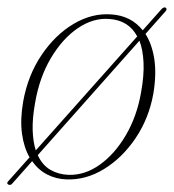

<svg xmlns="http://www.w3.org/2000/svg" viewBox="-24 -484 476 526"><path d="M-1.5 21.5Q-7 18 -1 12L57 -53Q41.5 -79.5 36.2 -118Q31 -156.5 39.5 -206Q52.5 -278 89.8 -333.2Q127 -388.5 177.5 -418.5Q228 -448.5 281 -444.5Q335 -441 367 -401L418.5 -459Q424.5 -465.5 430 -463Q435 -459 429 -452.5L374.5 -391Q392.5 -363 398.8 -321.8Q405 -280.5 396 -227Q384 -160 347.8 -106Q311.5 -52 261.5 -21.2Q211.5 9.5 158 7.5Q129.5 6.5 105.2 -6Q81 -18.5 64 -42.5L9.5 19Q5 24.5 -1.5 21.5ZM72 -201.5Q64.5 -159.5 65.5 -127.5Q66.5 -95.5 74 -72L349.5 -381.5L352 -384Q328.5 -428.5 275.5 -432Q231.5 -435.5 189.2 -406.8Q147 -378 115.5 -325Q84 -272 72 -201.5ZM163.5 -5Q208 -3.5 249 -32.5Q290 -61.5 320.5 -113.2Q351 -165 362.5 -231Q371 -278 369.2 -313Q367.5 -348 358 -372.5L79.5 -59Q92 -31.5 114 -18.8Q136 -6 163.5 -5Z"/></svg>

Font: Fraunces 72pt S000 Thin
Style: Italic
Weight: 100
Italic angle: -16°
Version: Version 1.000; ttfautohint (v1.8.3)